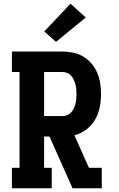

<svg xmlns="http://www.w3.org/2000/svg" viewBox="-20 -1012 640 1032"><path d="M44 0V-110H85V-625H44V-735H315Q345 -735 373.5 -729Q402 -723 427.5 -708Q453 -693 472 -670.5Q491 -648 502.5 -621Q514 -594 518.5 -565Q523 -536 523 -506Q523 -471 516 -435.5Q509 -400 491 -369Q473 -338 444 -316Q415 -294 380 -285L458 -110H527V0H370L246 -278H217V-110H258V0ZM315 -388Q329 -388 341 -393Q353 -398 362 -407.5Q371 -417 376.5 -429Q382 -441 385.5 -454Q389 -467 390 -480Q391 -493 391 -506Q391 -519 390 -532.5Q389 -546 385.5 -558.5Q382 -571 376.5 -583.5Q371 -596 362 -605.5Q353 -615 341 -620Q329 -625 315 -625H217V-388ZM281 -787 218 -843 359 -992 441 -918Z"/></svg>

Font: Iosevka Slab XBdEx
Style: Regular
Weight: 800
Width: 7
Monospace: yes
Designer: Belleve Invis
Foundry: Belleve Invis
Version: Version 11.1.0; ttfautohint (v1.8.3)